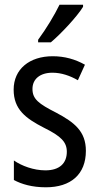

<svg xmlns="http://www.w3.org/2000/svg" viewBox="-20 -786 421 816"><path d="M333 -757V-766H233C211 -721 178 -666 142 -617V-606H196C239 -642 308 -716 333 -757ZM345 -145C345 -228 296 -266 219 -307C144 -345 118 -365 118 -408C118 -450 150 -477 203 -477C241 -477 278 -464 311 -445L341 -511C300 -534 255 -547 204 -547C105 -547 38 -492 38 -405C38 -321 89 -283 167 -243C240 -207 264 -182 264 -141C264 -92 233 -62 173 -62C123 -62 72 -81 39 -104V-21C72 -3 117 10 175 10C281 10 345 -45 345 -145Z"/></svg>

Font: Noto Sans Bengali Condensed
Style: Regular
Weight: 400
Width: 3
Designer: Jelle Bosma - Monotype Design Team
Foundry: Monotype Imaging Inc.
Version: Version 2.003